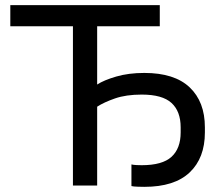

<svg xmlns="http://www.w3.org/2000/svg" viewBox="-20 -720 860 745"><path d="M263 0V-618H20V-700H600V-618H357V-392Q383 -409 431 -423Q479 -437 540 -437Q657 -437 716 -381Q775 -325 775 -226V-206Q775 -107 716 -51Q657 5 540 5Q532 5 515 4.5Q498 4 490 2V-82Q498 -80 510 -79.5Q522 -79 530 -79Q610 -79 645.5 -111.5Q681 -144 681 -206V-226Q681 -288 645.5 -320.5Q610 -353 530 -353Q469 -353 426 -338Q383 -323 357 -306V0Z"/></svg>

Font: Golos Text
Style: Regular
Weight: 400
Designer: A.Korolkova, Vitaly Kuzmin
Foundry: ParaType Ltd
Version: Version 2.004